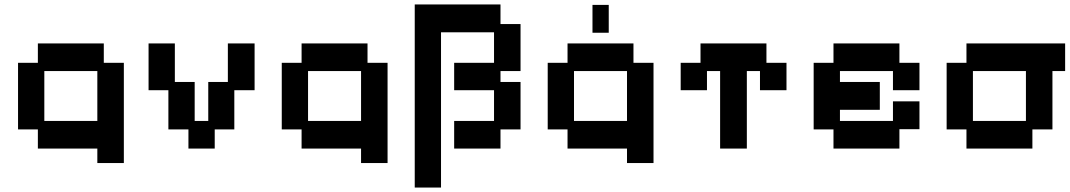

<svg xmlns="http://www.w3.org/2000/svg" viewBox="-20 -656 4805 862"><path d="M417 76V11H150V-75H61V-374H150V-461H446V-374H536V76ZM179 -113H417V-337H179Z M826 11V-75H736V-251H647V-461H765V-288H854V-113H915V-288H1003V-461H1123V-251H1032V-75H944V11Z M1601 76V11H1334V-75H1245V-374H1334V-461H1630V-374H1720V76ZM1363 -113H1601V-337H1363Z M1842 186V-636H2227V-548H2317V-337H2227V-288H2317V-75H2227V11H2019V-113H2198V-251H2019V-374H2198V-511H1960V186Z M2795 76V11H2528V-75H2439V-374H2528V-461H2824V-374H2914V76ZM2557 -113H2795V-337H2557ZM2640 -509V-634H2713V-509Z M3213 11V-337H3154V-251H3036V-374H3125V-461H3421V-374H3511V-251H3392V-337H3333V11Z M3722 11V-75H3633V-374H3722V-461H4018V-374H4108V-251H3989V-337H3751V-288H3930V-163H3751V-113H3989V-201H4108V-76H4018V11Z M4319 11V-75H4230V-374H4319V-461H4762V-337H4705V-75H4615V11ZM4348 -113H4586V-337H4348Z"/></svg>

Font: Pixelify Sans SemiBold
Style: Regular
Weight: 600
Designer: Stefie Justprince
Foundry: Typecalism Foundryline
Version: Version 1.000